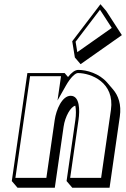

<svg xmlns="http://www.w3.org/2000/svg" viewBox="-20 -860 599 912"><path d="M240.3 31.8 282.1 -258.2C289.1 -306.9 315.9 -353.8 337.8 -357.9C341.5 -339.4 341.5 -314.9 337.9 -290L296.2 0L323.4 31.8H500.4L549.1 -306.2C557.4 -363.7 542.2 -405.7 516.9 -435.3L489.6 -467.1C451.9 -511.2 391.6 -528 352 -528C336.1 -528 319.3 -514.9 303.1 -494.2L287 -513H110L36 0L63.3 31.8ZM323.1 -664 335.6 -587 362.8 -555.2 558.9 -693.2 484.4 -808.2 457.2 -840ZM339.1 -661.9 454.9 -813.9 510.9 -727.5 347.2 -612.3ZM200.2 -15H53.2L122.8 -498H269.8L253.2 -382.8L293 -453.2C315.9 -493.7 338.5 -513 349.8 -513C411.8 -513 525.8 -469.2 506.9 -338L460.3 -15H313.3L352.9 -290C359.7 -337.2 359.1 -405 315.7 -405C275 -405 247 -339.5 239.8 -290Z"/></svg>

Font: Blink
Style: 3DObl
Weight: 400
Designer: Mew Too
Foundry: Cannot Into Space Fonts
Version: Version 001.000